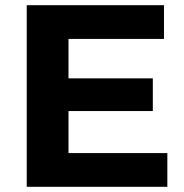

<svg xmlns="http://www.w3.org/2000/svg" viewBox="-20 -720 711 740"><path d="M244 -130V-292H569V-418H244V-570H612V-700H83V0H625V-130Z"/></svg>

Font: Montserrat Lite
Style: Bold
Weight: 700
Designer: Julieta Ulanovsky
Foundry: Julieta Ulanovsky
Version: Version 7.200;PS 007.200;hotconv 1.0.88;makeotf.lib2.5.64775